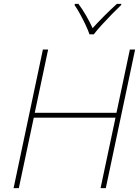

<svg xmlns="http://www.w3.org/2000/svg" viewBox="-20 -969 721 989"><path d="M50 0 201 -714H228L159 -388H580L649 -714H676L525 0H498L575 -363H154L77 0ZM441 -792Q434 -813 421 -840.5Q408 -868 393 -895.5Q378 -923 364 -943L366 -949H384Q405 -921 424.5 -887Q444 -853 457 -824Q483 -853 517 -887Q551 -921 582 -949H605L604 -943Q583 -923 556 -895.5Q529 -868 504 -840.5Q479 -813 463 -792Z"/></svg>

Font: Noto Sans Thin
Style: Italic
Weight: 100
Italic angle: -12°
Designer: Monotype Design Team
Foundry: Monotype Imaging Inc.
Version: Version 2.013; ttfautohint (v1.8.4.7-5d5b)